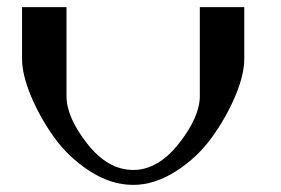

<svg xmlns="http://www.w3.org/2000/svg" viewBox="-20 -520 790 540"><path d="M667 -500Q667 -500 667 -354.5Q667 -309.6 641.6 -249.5Q616.2 -189.5 575.7 -133.3Q535.2 -77.1 475.1 -38.6Q415 0 354.5 0Q292 0 231.9 -39.1Q171.9 -78.1 131.8 -134.3Q91.8 -190.4 66.9 -250.5Q42 -310.5 42 -354.5V-500H167V-250Q167 -190.4 225.1 -116.2Q283.2 -42 354.5 -42Q424.8 -42 483.4 -116.7Q542 -191.4 542 -250V-500Z"/></svg>

Font: okolaks
Style: Bold
Weight: 600
Width: 8
Version: Version 000.6.0